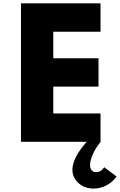

<svg xmlns="http://www.w3.org/2000/svg" viewBox="-20 -845 714 1144"><path d="M105 0H579V-169H297.5V-329H567V-498H297.5V-656H579V-825H105ZM537.5 278.5Q577.5 278.5 614.5 259.2Q651.5 240 674.5 206.5L601 151.5Q582 180.5 553 180.5Q535 180.5 525.8 169Q516.5 157.5 516.5 138Q516.5 110.5 533.8 72.5Q551 34.5 579.5 0H496.5Q411.5 96 411.5 166Q411.5 212.5 447.2 245.5Q483 278.5 537.5 278.5Z"/></svg>

Font: Spartan ExtraBold
Style: Regular
Weight: 800
Designer: Matt Bailey, Mirko Velimirovic
Foundry: Matt Bailey
Version: Version 1.003; ttfautohint (v1.8.3)